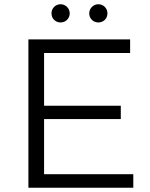

<svg xmlns="http://www.w3.org/2000/svg" viewBox="-20 -886 709 906"><path d="M266 -780C289 -780 309 -798 309 -823C309 -847 289 -866 266 -866C242 -866 223 -847 223 -823C223 -798 242 -780 266 -780ZM444 -780C468 -780 487 -798 487 -823C487 -847 468 -866 444 -866C421 -866 401 -847 401 -823C401 -798 421 -780 444 -780ZM188 -64V-324H550V-387H188V-636H594V-700H114V0H609V-64Z"/></svg>

Font: Montserrat Lite
Style: Regular
Weight: 400
Designer: Julieta Ulanovsky
Foundry: Julieta Ulanovsky
Version: Version 7.200;PS 007.200;hotconv 1.0.88;makeotf.lib2.5.64775